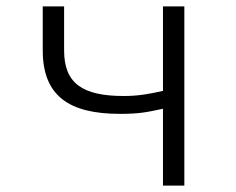

<svg xmlns="http://www.w3.org/2000/svg" viewBox="-20 -582 740 602"><path d="M491 -241V0H558V-562H491V-297C446 -287 413 -281 368 -281C238 -281 181 -321 181 -424V-562H114V-424C114 -281 197 -225 356 -225C417 -225 439 -230 491 -241Z"/></svg>

Font: Kawkab Mono Light
Style: Regular
Weight: 300
Monospace: yes
Designer: Abdullah Arif
Foundry: Abdullah Arif
Version: Version 1.000;PS 000.500;hotconv 1.0.88;makeotf.lib2.5.64775